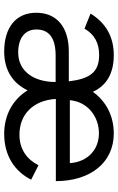

<svg xmlns="http://www.w3.org/2000/svg" viewBox="157 -709 564 918"><g transform="rotate(90 439.0 -250.0)"><path d="M620 12C725 12 800 -39 839 -117L770 -152C743 -98 695 -61 624 -61C528 -61 460 -125 453 -235H846C846 -401 757 -512 618 -512C533 -512 463 -474 419 -412C389 -478 330 -512 244 -512C155 -512 90 -474 45 -401L117 -372C144 -419 185 -442 243 -442C329 -442 357 -393 369 -297H227C110 -297 41 -240 41 -141C41 -45 110 12 227 12C315 12 378 -29 412 -100C455 -30 529 12 620 12ZM121 -142C121 -200 158 -234 246 -234H372C372 -127 319 -55 231 -55C161 -55 121 -88 121 -142ZM459 -302C467 -389 539 -441 617 -441C695 -441 754 -388 760 -302Z"/></g></svg>

Font: HB Figtree Prototype
Style: Regular
Weight: 400
Designer: Alfredo Marco Pradil
Foundry: Hanken Design Co.®
Version: Version 1.002;Glyphs 3.2 (3228)